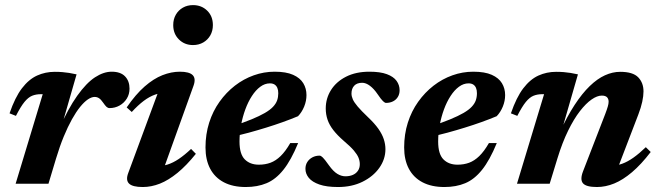

<svg xmlns="http://www.w3.org/2000/svg" viewBox="-20 -731 2622 764"><path d="M150 -356.2Q148 -356.2 146.3 -356.2Q144.5 -356.2 142.5 -356.2Q123.3 -356.2 107.9 -350Q92.5 -343.8 77.4 -325.4Q62.4 -307 43.4 -269.9L18 -280Q39.8 -343.7 67.2 -379.6Q94.7 -415.5 127.6 -430.4Q160.4 -445.2 197.8 -445.2Q214.4 -445.2 227.9 -444.1Q241.3 -443 254.9 -440.9Q268.6 -438.7 284.7 -435.1L218.3 -204.4L213.2 -213.5Q251 -299.1 287.3 -350Q323.6 -400.9 357.9 -423.3Q392.3 -445.7 424.2 -445.7Q459.8 -445.7 477.6 -427.1Q495.4 -408.5 495.4 -378.3Q495.4 -356.1 484.5 -338.6Q473.6 -321.1 455.6 -311Q437.5 -300.9 415.9 -300.9Q409.3 -300.9 403.8 -305.9Q398.3 -311 390.2 -322.8Q382.1 -334.7 374.3 -340Q366.5 -345.3 356.6 -345.3Q344.4 -345.3 329.6 -335.4Q314.9 -325.4 298.8 -305.6Q282.8 -285.8 266.3 -256.3Q249.8 -226.7 233.6 -187.5Q217.5 -148.4 202.9 -99.8L172.9 0H42.2Z M490.4 -42.8 617.4 -386.3 644.2 -361.7Q619.8 -362.5 597.1 -354.5Q574.4 -346.5 551.8 -329.5Q529.1 -312.4 504.3 -285.4L484.1 -303.5Q519.9 -355.7 555.6 -386.9Q591.3 -418.1 626.5 -431.9Q661.7 -445.7 695.6 -445.7Q733.4 -445.7 746.8 -432Q760.3 -418.3 750 -389.7L622.9 -36.1L598.8 -70.1Q623.4 -69 646 -76Q668.5 -83 691.6 -98.6Q714.7 -114.2 740.3 -138.4L759.4 -118.9Q721.8 -72.1 686 -42.9Q650.2 -13.7 616.1 -0.2Q581.9 13.2 548.1 13.2Q507.3 13.2 493.4 -0.6Q479.5 -14.4 490.4 -42.8ZM669.3 -631.2Q669.3 -654.7 679.7 -672.6Q690 -690.5 707.8 -700.6Q725.5 -710.7 748 -710.7Q782 -710.7 804.5 -688.6Q827.1 -666.5 827.1 -631.2Q827.1 -608.1 816.8 -590.1Q806.4 -572.2 788.7 -562Q770.9 -551.7 748 -551.7Q714.4 -551.7 691.9 -574.1Q669.3 -596.5 669.3 -631.2Z M1054 -399.3Q1033.9 -399.3 1015.7 -385.8Q997.5 -372.4 982.4 -349Q967.2 -325.7 956.3 -296Q945.3 -266.2 939.2 -233.4Q933 -200.5 933 -167.9Q933 -118 954 -96.8Q975 -75.7 1009.9 -75.7Q1035.4 -75.7 1056.4 -83.5Q1077.4 -91.3 1096.7 -110Q1115.9 -128.6 1135 -161.7H1166.3Q1138.2 -93.3 1107.6 -55.2Q1077.1 -17.1 1040.7 -2Q1004.4 13.2 957.8 13.2Q906.7 13.2 870.8 -5.6Q835 -24.4 816.3 -59.7Q797.7 -95 797.7 -144.3Q797.7 -196.8 812.3 -242.8Q827 -288.9 853.5 -326Q880 -363.2 914.7 -390.1Q949.5 -417 989.8 -431.3Q1030.1 -445.7 1072.8 -445.7Q1118.5 -445.7 1146.3 -433.3Q1174.1 -420.9 1186.8 -399.9Q1199.5 -378.8 1199.5 -352.7Q1199.5 -329.3 1190.3 -306.8Q1181 -284.2 1165.9 -268.6Q1137.2 -256.6 1105.1 -245.1Q1073 -233.6 1038.9 -223.1Q1004.8 -212.5 969.9 -203Q935 -193.6 900.6 -185.4L902.1 -227.5Q948.2 -242.7 980.6 -256Q1012.9 -269.3 1033.9 -281.5Q1054.9 -293.7 1066.4 -306Q1078 -318.3 1082.7 -331.5Q1087.3 -344.8 1087.3 -359.9Q1087.3 -372.6 1083.6 -381.2Q1079.9 -389.9 1072.6 -394.6Q1065.2 -399.3 1054 -399.3Z M1251.7 -111.7Q1257 -111.7 1264.5 -104.3Q1272 -97 1289.1 -72.9Q1306.5 -48.7 1322.5 -39.1Q1338.5 -29.5 1354.5 -29.5Q1371.2 -29.5 1384.1 -35.1Q1396.9 -40.7 1404.3 -51.6Q1411.7 -62.4 1411.7 -77.8Q1411.7 -90.6 1406.6 -103.4Q1401.5 -116.1 1388 -132.1Q1374.4 -148.1 1348.2 -170.2Q1322.4 -192.6 1306.5 -213.1Q1290.6 -233.6 1283.4 -254.7Q1276.2 -275.8 1276.2 -299.4Q1276.2 -339.5 1297.1 -372.7Q1317.9 -405.9 1357 -425.8Q1396.1 -445.7 1450.1 -445.7Q1493.3 -445.7 1519.6 -435.8Q1545.9 -426 1558 -409.2Q1570.1 -392.4 1570.1 -372Q1570.1 -356.6 1563.1 -345.3Q1556.2 -333.9 1543.9 -327.7Q1531.7 -321.5 1515.8 -321.5Q1511.5 -321.5 1504 -328.5Q1496.5 -335.5 1482.3 -356.5Q1468.2 -377.4 1452.2 -389.5Q1436.1 -401.6 1421.2 -401.6Q1400.4 -401.6 1389.5 -390Q1378.6 -378.3 1378.6 -358.8Q1378.6 -347.8 1383.9 -335.7Q1389.2 -323.7 1403.4 -306.9Q1417.6 -290.2 1444 -265Q1470.5 -240 1485.7 -218.4Q1500.8 -196.8 1507.2 -176.9Q1513.7 -157 1513.7 -137.4Q1513.7 -97.5 1489.4 -63.1Q1465 -28.7 1422.4 -7.7Q1379.9 13.2 1325.1 13.2Q1279.5 13.2 1250.9 3.2Q1222.3 -6.8 1208.8 -23.2Q1195.4 -39.7 1195.4 -59.2Q1195.4 -74.6 1202.8 -86.3Q1210.3 -98.1 1223.1 -104.9Q1235.9 -111.7 1251.7 -111.7Z M1844.5 -399.3Q1824.4 -399.3 1806.2 -385.8Q1788 -372.4 1772.9 -349Q1757.7 -325.7 1746.8 -296Q1735.8 -266.2 1729.7 -233.4Q1723.5 -200.5 1723.5 -167.9Q1723.5 -118 1744.5 -96.8Q1765.5 -75.7 1800.4 -75.7Q1825.9 -75.7 1846.9 -83.5Q1867.9 -91.3 1887.2 -110Q1906.4 -128.6 1925.5 -161.7H1956.8Q1928.7 -93.3 1898.1 -55.2Q1867.6 -17.1 1831.2 -2Q1794.9 13.2 1748.3 13.2Q1697.2 13.2 1661.3 -5.6Q1625.5 -24.4 1606.8 -59.7Q1588.2 -95 1588.2 -144.3Q1588.2 -196.8 1602.8 -242.8Q1617.5 -288.9 1644 -326Q1670.5 -363.2 1705.2 -390.1Q1740 -417 1780.3 -431.3Q1820.6 -445.7 1863.3 -445.7Q1909 -445.7 1936.8 -433.3Q1964.6 -420.9 1977.3 -399.9Q1990 -378.8 1990 -352.7Q1990 -329.3 1980.8 -306.8Q1971.5 -284.2 1956.4 -268.6Q1927.7 -256.6 1895.6 -245.1Q1863.5 -233.6 1829.4 -223.1Q1795.3 -212.5 1760.4 -203Q1725.5 -193.6 1691.1 -185.4L1692.6 -227.5Q1738.7 -242.7 1771.1 -256Q1803.4 -269.3 1824.4 -281.5Q1845.4 -293.7 1856.9 -306Q1868.5 -318.3 1873.2 -331.5Q1877.8 -344.8 1877.8 -359.9Q1877.8 -372.6 1874.1 -381.2Q1870.4 -389.9 1863.1 -394.6Q1855.7 -399.3 1844.5 -399.3Z M2038.4 -269.9 2013 -280Q2034.8 -343.7 2062.2 -379.6Q2089.7 -415.5 2122.6 -430.4Q2155.4 -445.2 2192.8 -445.2Q2209.4 -445.2 2222.9 -444.1Q2236.3 -443 2249.9 -440.9Q2263.6 -438.7 2279.7 -435.1L2210.3 -194.7L2206.6 -202.8Q2236.4 -267.4 2266.5 -313.5Q2296.6 -359.5 2326.8 -388.6Q2356.9 -417.7 2387.2 -431.4Q2417.5 -445.2 2447.9 -445.2Q2498.4 -445.2 2519.5 -423.4Q2540.6 -401.6 2540.6 -367.3Q2540.6 -349.3 2535.6 -326.1Q2530.6 -302.9 2520.2 -275.8L2428.3 -36.1L2411.5 -71.2Q2434.1 -71.5 2455.9 -79.5Q2477.7 -87.4 2500.8 -103.9Q2523.9 -120.3 2549.8 -145.3L2569.3 -126.2Q2531.1 -76.4 2494.8 -45.7Q2458.6 -15 2424.1 -0.9Q2389.5 13.2 2355.3 13.2Q2312.8 13.2 2300 -1.4Q2287.1 -16 2300.1 -49.5L2388.4 -277.6Q2395.3 -295.8 2398.5 -307Q2401.8 -318.1 2401.8 -326.3Q2401.8 -337.2 2395.6 -343.9Q2389.3 -350.6 2374.5 -350.6Q2356.3 -350.6 2334 -335.1Q2311.6 -319.6 2287.5 -288.6Q2263.4 -257.6 2240.5 -210.7Q2217.5 -163.8 2198.2 -100.9L2167.3 0H2037.2L2145 -356.2Q2143 -356.2 2141.3 -356.2Q2139.5 -356.2 2137.5 -356.2Q2118.3 -356.2 2102.9 -350Q2087.5 -343.8 2072.4 -325.4Q2057.4 -307 2038.4 -269.9Z"/></svg>

Font: Newsreader Text
Style: Italic
Weight: 400
Italic angle: -17°
Designer: Hugues Gentile
Foundry: Production Type
Version: Version 1.001